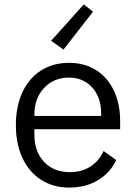

<svg xmlns="http://www.w3.org/2000/svg" viewBox="-20 -838 615 871"><path d="M402 -785 268 -613 212 -653 360 -818ZM52 -271Q52 -356 82 -420Q112 -484 166.5 -518.5Q221 -553 293 -553Q364 -553 416.5 -519.5Q469 -486 497 -426Q525 -366 525 -289V-252H136V-226Q136 -151 179.5 -104Q223 -57 298 -57Q350 -57 389.5 -82Q429 -107 450 -153L507 -112Q481 -55 425 -21Q369 13 294 13Q222 13 167 -22Q112 -57 82 -121Q52 -185 52 -271ZM136 -312H439V-322Q439 -396 398.5 -441Q358 -486 293 -486Q224 -486 180 -439Q136 -392 136 -318Z"/></svg>

Font: IBM Plex Sans SC
Style: Regular
Weight: 400
Designer: Mike Abbink; Paul van der Laan; Pieter van Rosmalen; Eunyou Noh; Wujin Sim; Chorong Kim; Dohee Lee; Yejin We; Jinhee Kim
Foundry: Sandoll Inc.
Version: Version 1.000